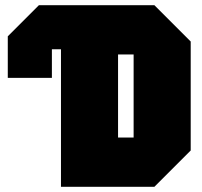

<svg xmlns="http://www.w3.org/2000/svg" viewBox="-20 -720 780 740"><path d="M180 -530V-420H10V-580L130 -700H575L715 -560V-140L575 0H215V-530ZM435 -190H495V-510H435Z"/></svg>

Font: Tektur Condensed Black
Style: Regular
Weight: 900
Width: 3
Designer: Adam Jagosz
Foundry: Adam Jagosz
Version: Version 1.005;gftools[0.9.30]